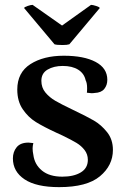

<svg xmlns="http://www.w3.org/2000/svg" viewBox="-20 -756 513 789"><path d="M33 -105Q33 -132 48.5 -151Q64 -170 97 -170Q103 -170 117 -168Q114 -156 114 -146Q114 -134 117 -120Q122 -80 152.5 -55Q183 -30 236 -30Q283 -30 312 -47.5Q341 -65 341 -99Q341 -122 327.5 -139.5Q314 -157 294 -169Q274 -181 237 -199Q229 -202 213 -210Q159 -235 127.5 -254.5Q96 -274 73.5 -307Q51 -340 51 -388Q51 -458 105 -492.5Q159 -527 242 -527Q325 -527 373 -501.5Q421 -476 421 -428Q421 -406 408.5 -390.5Q396 -375 369 -374Q364 -373 356 -373Q351 -373 337 -375Q338 -381 338 -393Q338 -415 332 -426Q326 -454 301.5 -469.5Q277 -485 238 -485Q201 -485 175.5 -470Q150 -455 150 -424Q150 -396 166.5 -376Q183 -356 207 -342Q231 -328 275 -307Q336 -278 366 -260.5Q396 -243 420 -213Q444 -183 444 -140Q444 -76 390.5 -31.5Q337 13 223 13Q129 13 81 -19Q33 -51 33 -105ZM235 -651 354 -736Q361 -736 375 -731.5Q389 -727 390 -723L265 -574Q256 -571 237 -571Q213 -571 204 -574L79 -723Q80 -727 93.5 -731.5Q107 -736 114 -736Z"/></svg>

Font: Arima Madurai
Style: Bold
Weight: 700
Designer: Joana Correia and Natanael Gama
Foundry: NDISCOVER
Version: Version 1.019